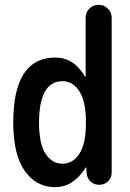

<svg xmlns="http://www.w3.org/2000/svg" viewBox="-20 -770 540 800"><path d="M240.2 -431.6Q143.6 -431.6 142.6 -259.8Q142.6 -171.9 169.4 -129.9Q196.3 -87.9 240.2 -87.9Q284.2 -87.9 311 -129.9Q337.9 -171.9 337.9 -254.9V-264.6Q337.9 -346.7 311 -389.2Q284.2 -431.6 240.2 -431.6ZM210 9.8Q130.9 9.8 83 -58.1Q35.2 -126 35.2 -259.8Q35.2 -529.3 210 -530.3Q288.1 -530.3 334 -451.2Q334 -450.2 335.9 -450.2Q336.9 -450.2 336.9 -451.2V-696.3Q336.9 -718.8 352.5 -734.4Q368.2 -750 391.1 -750Q414.1 -750 429.7 -733.9Q445.3 -717.8 445.3 -696.3V-50.8Q445.3 -29.3 430.2 -14.6Q415 0 393.6 0Q371.1 0 356.4 -14.6Q341.8 -29.3 340.8 -50.8L339.8 -71.3Q339.8 -72.3 338.9 -72.3Q336.9 -72.3 336.9 -71.3Q285.2 9.8 210 9.8Z"/></svg>

Font: Rounded Mgen+ 2m medium
Style: Regular
Weight: 500
Designer: [Source Han Sans]
Ryoko NISHIZUKA  (kana & ideographs); Paul D. Hunt (Latin, Greek & Cyrillic); Wenlong ZHANG  (bopomofo
Version: Version 1.059.20150602